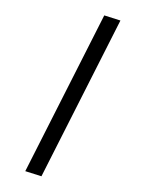

<svg xmlns="http://www.w3.org/2000/svg" viewBox="-214 -690 661 872"><g transform="rotate(30 116.5 -254.5)"><path d="M132.8 -659.2 175.8 132.8 100.6 149.4 57.6 -642.6Z"/></g></svg>

Font: Geo
Style: Oblique
Weight: 500
Italic angle: -11°
Version: Version 001.2